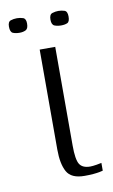

<svg xmlns="http://www.w3.org/2000/svg" viewBox="-88 -543 344 584"><g transform="rotate(-10 84.5 -251.0)"><path d="M126 3Q85 3 71.5 -21.5Q58 -46 58 -90V-399H106V-94Q106 -51 115 -36.5Q124 -22 148 -22Q155 -22 167.5 -24Q180 -26 183 -27V-3Q180 -2 172 -0.5Q164 1 152.5 2Q141 3 126 3ZM135 -460Q124 -460 115 -463.5Q106 -467 106 -483Q106 -499 115.5 -502Q125 -505 134 -505Q144 -505 153 -502Q162 -499 162 -483Q162 -467 154.5 -463.5Q147 -460 135 -460ZM7 -460Q-5 -460 -13.5 -463.5Q-22 -467 -22 -484Q-22 -499 -13 -502Q-4 -505 6 -505Q16 -505 25 -502Q34 -499 34 -484Q34 -468 26 -464Q18 -460 7 -460Z"/></g></svg>

Font: Genos Light
Style: Regular
Weight: 300
Designer: Robert E. Leuschke
Foundry: Robert E. Leuschke
Version: Version 1.010